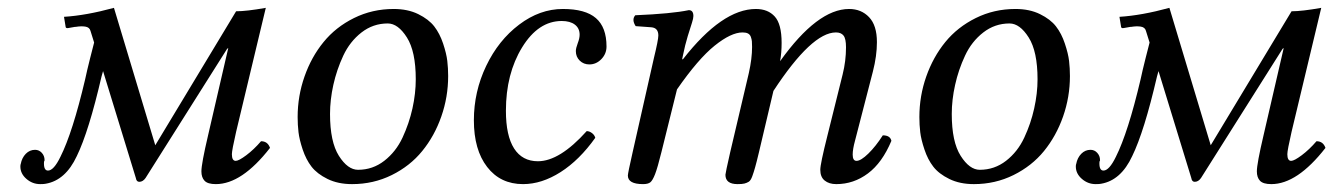

<svg xmlns="http://www.w3.org/2000/svg" viewBox="-20 -462 3416 492"><path d="M134.8 -60.1Q166 -122.1 198.2 -258.8Q202.6 -279.8 210.9 -312.7Q219.2 -345.7 221.2 -353L211.9 -382.8Q209.5 -392.1 198.7 -393.8Q188 -395.5 173.8 -393.1H171.9L154.8 -390.1Q147.9 -388.7 147.9 -395L144 -418.9Q200.7 -422.4 272 -441.9L377.9 -89.8L585 -433.1Q611.8 -433.1 661.1 -441.9L585 -124Q574.2 -76.7 574.2 -66.9Q574.2 -49.8 584 -49.8Q591.8 -49.8 611.1 -64.2Q630.4 -78.6 648.9 -100.1Q666 -100.1 671.9 -83Q599.6 9.8 533.2 9.8Q512.2 9.8 504.2 1.2Q496.1 -7.3 496.1 -22.9Q496.1 -42.5 513.2 -115.2L564.9 -338.9L562 -336.9L353 -5.9Q346.2 3.9 336.9 3.9Q329.6 3.9 328.1 -5.9L244.1 -279.8L240.2 -266.1Q207.5 -125 176.8 -62Q147.9 0 97.2 8.8Q93.3 9.8 83 9.8Q63 9.8 47.6 -3.7Q32.2 -17.1 32.2 -35.2Q32.2 -40 33.2 -42Q36.1 -57.6 46.1 -67.9Q56.2 -78.1 69.8 -78.1Q80.1 -78.1 87.2 -70.3Q94.2 -62.5 94.2 -51.8Q94.2 -49.3 92.8 -47.9Q91.3 -24.9 103 -24.9Q117.7 -24.9 134.8 -60.1Z M973.6 -401.9Q936 -401.9 906.2 -378.7Q876.5 -355.5 859.6 -319.3Q842.8 -283.2 834.2 -244.6Q825.7 -206.1 825.7 -169.9Q825.7 -98.6 848.4 -62.7Q871.1 -26.9 897.5 -26.9Q935.1 -26.9 964.8 -50Q994.6 -73.2 1011.5 -109.4Q1028.3 -145.5 1036.9 -184.1Q1045.4 -222.7 1045.4 -258.8Q1045.4 -330.1 1022.7 -366Q1000 -401.9 973.6 -401.9ZM882.3 9.8Q846.2 9.8 819.3 -3.4Q792.5 -16.6 778.3 -34.9Q764.2 -53.2 755.6 -78.9Q747.1 -104.5 744.9 -123.3Q742.7 -142.1 742.7 -162.1Q742.7 -215.8 760.3 -265.9Q777.8 -315.9 809.1 -354.2Q840.3 -392.6 887.2 -415.8Q934.1 -439 988.8 -439Q1024.9 -439 1051.8 -425.8Q1078.6 -412.6 1092.8 -394.3Q1106.9 -376 1115.5 -350.3Q1124 -324.7 1126.2 -305.9Q1128.4 -287.1 1128.4 -267.1Q1128.4 -213.4 1110.8 -163.3Q1093.3 -113.3 1062 -75Q1030.8 -36.6 983.9 -13.4Q937 9.8 882.3 9.8Z M1505.4 -108.9Q1464.8 -51.8 1416.5 -21Q1368.2 9.8 1320.3 9.8Q1262.2 9.8 1228.3 -34.2Q1194.3 -78.1 1194.3 -153.8Q1194.3 -227.1 1225.8 -293Q1257.3 -358.9 1310.3 -398.9Q1363.3 -439 1422.4 -439Q1480 -439 1507.1 -415.5Q1534.2 -392.1 1534.2 -342.8Q1534.2 -324.2 1521 -310.5Q1507.8 -296.9 1490.2 -296.9Q1475.6 -296.9 1465.6 -306.6Q1455.6 -316.4 1455.6 -331.1Q1455.6 -338.4 1460.4 -351.1Q1465.3 -363.8 1465.3 -373Q1465.3 -389.6 1453.1 -398.9Q1440.9 -408.2 1419.4 -408.2Q1359.4 -408.2 1317.9 -340.6Q1276.4 -272.9 1276.4 -178.2Q1276.4 -114.3 1297.4 -81.5Q1318.4 -48.8 1358.4 -48.8Q1414.1 -48.8 1483.4 -126Q1490.2 -126 1496.8 -121.1Q1503.4 -116.2 1505.4 -108.9Z M1730 -319.8 1728 -310.1H1730Q1830.6 -439 1917 -439Q1947.8 -439 1965.3 -419.7Q1982.9 -400.4 1982.9 -352.1Q1982.9 -326.7 1979 -305.2Q2074.7 -439 2155.8 -439Q2187 -439 2207 -418Q2227.1 -397 2227.1 -354Q2227.1 -318.8 2216.8 -278.8L2170.9 -101.1Q2165 -79.6 2165 -65.9Q2165 -49.8 2174.8 -49.8Q2186 -49.8 2205.1 -68.4Q2224.1 -86.9 2242.2 -115.2Q2261.2 -115.2 2264.2 -101.1Q2240.7 -44.9 2204.1 -17.6Q2167.5 9.8 2123 9.8Q2104.5 9.8 2093.3 0.7Q2082 -8.3 2082 -26.9Q2082 -42 2100.1 -113.8L2139.2 -271Q2147.9 -305.7 2147.9 -340.8Q2147.9 -362.8 2141.6 -370.8Q2135.3 -378.9 2122.1 -378.9Q2060.1 -378.9 1961.9 -229L1924.8 -71.8Q1918.5 -45.4 1915 -33.2Q1911.6 -21 1907.7 -10.3Q1903.8 0.5 1898.7 3.7Q1893.6 6.8 1887.7 8.3Q1881.8 9.8 1870.1 9.8Q1838.9 9.8 1838.9 -14.2Q1838.9 -18.1 1851.1 -71.8L1898.9 -274.9Q1907.2 -312 1907.2 -341.8Q1907.2 -351.1 1906.7 -356.2Q1906.2 -361.3 1904.1 -367.4Q1901.9 -373.5 1896.7 -376.2Q1891.6 -378.9 1882.8 -378.9Q1853.5 -378.9 1811.3 -345Q1769 -311 1714.8 -232.9L1674.8 -71.8Q1665 -32.2 1658.7 -15.9Q1652.3 0.5 1646.5 5.1Q1640.6 9.8 1627.9 9.8Q1588.9 9.8 1588.9 -12.2Q1588.9 -18.1 1601.1 -71.8L1655.8 -314Q1667 -359.9 1667 -371.1Q1667 -390.6 1648.9 -392.1L1608.9 -395Q1598.1 -411.6 1607.9 -422.9Q1701.2 -426.8 1745.1 -436Q1756.8 -436 1756.8 -420.9Q1756.8 -415 1753.2 -403.8Q1749.5 -392.6 1742.4 -369.6Q1735.4 -346.7 1730 -319.8Z M2566.9 -401.9Q2529.3 -401.9 2499.5 -378.7Q2469.7 -355.5 2452.9 -319.3Q2436 -283.2 2427.5 -244.6Q2418.9 -206.1 2418.9 -169.9Q2418.9 -98.6 2441.7 -62.7Q2464.4 -26.9 2490.7 -26.9Q2528.3 -26.9 2558.1 -50Q2587.9 -73.2 2604.7 -109.4Q2621.6 -145.5 2630.1 -184.1Q2638.7 -222.7 2638.7 -258.8Q2638.7 -330.1 2616 -366Q2593.3 -401.9 2566.9 -401.9ZM2475.6 9.8Q2439.5 9.8 2412.6 -3.4Q2385.7 -16.6 2371.6 -34.9Q2357.4 -53.2 2348.9 -78.9Q2340.3 -104.5 2338.1 -123.3Q2335.9 -142.1 2335.9 -162.1Q2335.9 -215.8 2353.5 -265.9Q2371.1 -315.9 2402.3 -354.2Q2433.6 -392.6 2480.5 -415.8Q2527.3 -439 2582 -439Q2618.2 -439 2645 -425.8Q2671.9 -412.6 2686 -394.3Q2700.2 -376 2708.7 -350.3Q2717.3 -324.7 2719.5 -305.9Q2721.7 -287.1 2721.7 -267.1Q2721.7 -213.4 2704.1 -163.3Q2686.5 -113.3 2655.3 -75Q2624 -36.6 2577.1 -13.4Q2530.3 9.8 2475.6 9.8Z M2839.4 -60.1Q2870.6 -122.1 2902.8 -258.8Q2907.2 -279.8 2915.5 -312.7Q2923.8 -345.7 2925.8 -353L2916.5 -382.8Q2914.1 -392.1 2903.3 -393.8Q2892.6 -395.5 2878.4 -393.1H2876.5L2859.4 -390.1Q2852.5 -388.7 2852.5 -395L2848.6 -418.9Q2905.3 -422.4 2976.6 -441.9L3082.5 -89.8L3289.6 -433.1Q3316.4 -433.1 3365.7 -441.9L3289.6 -124Q3278.8 -76.7 3278.8 -66.9Q3278.8 -49.8 3288.6 -49.8Q3296.4 -49.8 3315.7 -64.2Q3335 -78.6 3353.5 -100.1Q3370.6 -100.1 3376.5 -83Q3304.2 9.8 3237.8 9.8Q3216.8 9.8 3208.7 1.2Q3200.7 -7.3 3200.7 -22.9Q3200.7 -42.5 3217.8 -115.2L3269.5 -338.9L3266.6 -336.9L3057.6 -5.9Q3050.8 3.9 3041.5 3.9Q3034.2 3.9 3032.7 -5.9L2948.7 -279.8L2944.8 -266.1Q2912.1 -125 2881.3 -62Q2852.5 0 2801.8 8.8Q2797.9 9.8 2787.6 9.8Q2767.6 9.8 2752.2 -3.7Q2736.8 -17.1 2736.8 -35.2Q2736.8 -40 2737.8 -42Q2740.7 -57.6 2750.7 -67.9Q2760.7 -78.1 2774.4 -78.1Q2784.7 -78.1 2791.7 -70.3Q2798.8 -62.5 2798.8 -51.8Q2798.8 -49.3 2797.4 -47.9Q2795.9 -24.9 2807.6 -24.9Q2822.3 -24.9 2839.4 -60.1Z"/></svg>

Font: Common Serif
Style: Italic
Weight: 400
Italic angle: -12°
Designer: Philipp H. Poll, Khaled Hosny
Foundry: Stefan Peev, Context Ltd.
Version: Version 1.026